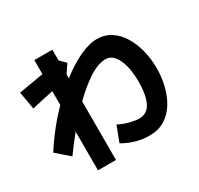

<svg xmlns="http://www.w3.org/2000/svg" viewBox="-176 -1016 1353 1303"><g transform="rotate(-30 500.0 -365.0)"><path d="M238 67V-236Q211 -203 185 -169.5Q159 -136 135 -102L35 -189Q79 -258 130.5 -323Q182 -388 238 -445V-554L68 -516L44 -654L238 -687V-797H379V-711H381L423 -669L379 -604V-573Q460 -636 537 -672.5Q614 -709 675 -709Q736 -709 783.5 -678.5Q831 -648 863.5 -595Q896 -542 913 -475Q930 -408 930 -335Q930 -264 913.5 -197Q897 -130 864 -77Q831 -24 780.5 7Q730 38 661 38Q602 38 550 22Q498 6 456 -19L502 -140Q545 -118 587.5 -107.5Q630 -97 656 -97Q720 -97 749 -155Q778 -213 778 -322Q778 -364 771.5 -406Q765 -448 750.5 -483Q736 -518 713.5 -539.5Q691 -561 659 -561Q600 -561 527.5 -514Q455 -467 379 -392V67Z"/></g></svg>

Font: Murecho
Style: Bold
Weight: 700
Designer: Neil Summerour
Foundry: Positype
Version: Version 1.010; ttfautohint (v1.8.3)